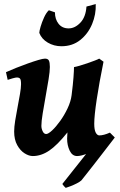

<svg xmlns="http://www.w3.org/2000/svg" viewBox="-20 -744 587 940"><path d="M308.6 -65.4Q308.6 -79.1 310.1 -95.7Q260.7 -33.7 221.2 -6.8Q181.6 20 140.6 20Q121.6 20 100.3 6.6Q79.1 -6.8 64.2 -33.7Q49.3 -60.5 49.3 -100.1Q49.3 -122.1 54.4 -153.8Q59.6 -185.5 66.2 -220Q72.8 -254.4 77.9 -284.2Q83 -314 83 -332Q83 -354.5 77.6 -359.6Q72.3 -364.7 63.5 -364.7Q57.1 -364.7 41.5 -360.4Q25.9 -356 17.6 -353L9.3 -390.6Q29.8 -399.9 58.3 -411.4Q86.9 -422.9 115.7 -433.1Q144.5 -443.4 167.5 -450.2Q190.4 -457 200.2 -457Q214.4 -457 219.2 -447.8Q224.1 -438.5 224.1 -416Q224.1 -394.5 217.8 -355.5Q211.4 -316.4 203.4 -272Q195.3 -227.5 189 -188.5Q182.6 -149.4 182.6 -127.9Q182.6 -114.3 189 -101.1Q195.3 -87.9 206.1 -87.9Q216.3 -87.9 235.4 -105.7Q254.4 -123.5 274.9 -152.1Q295.4 -180.7 311 -213.9Q326.7 -247.1 330.6 -278.3Q337.4 -332 339.8 -365.7Q342.3 -399.4 342.3 -415.5Q351.6 -417 369.4 -422.1Q387.2 -427.2 407.2 -434.1Q427.2 -440.9 443.6 -447.3Q460 -453.6 465.8 -457L486.8 -441.9Q465.8 -338.9 453.6 -257.8Q441.4 -176.8 441.4 -138.2Q441.4 -108.4 448.7 -94.7Q456.1 -81.1 466.3 -81.1Q487.3 -81.1 518.1 -94.7L527.3 -57.6Q507.8 -43.5 475.3 -25.1Q442.9 -6.8 410.4 6.6Q377.9 20 357.4 20Q334 20 321.3 -6.1Q308.6 -32.2 308.6 -65.4ZM285.2 156.7 449.7 -50.8 518.1 -94.7 542 -70.8Q538.6 -66.4 523.2 -46.4Q507.8 -26.4 486.3 1.5Q464.8 29.3 442.6 57.9Q420.4 86.4 402.8 108.6Q385.3 130.9 378.4 139.2Q371.1 146 356 153.8Q340.8 161.6 325.4 167.5Q310.1 173.3 301.8 175.8Q298.3 173.3 293 167.2Q287.6 161.1 285.2 156.7ZM403.3 -711.9 448.7 -724.1Q450.7 -673.8 430.9 -626.2Q411.1 -578.6 372.8 -548.1Q334.5 -517.6 280.8 -517.6Q244.1 -517.6 213.9 -535.4Q183.6 -553.2 172.4 -583Q172.4 -591.3 178.7 -613.3Q185.1 -635.3 195.8 -658.7Q206.5 -682.1 219.2 -693.8L249 -683.6Q249 -649.9 266.8 -627.4Q284.7 -605 315.9 -605Q346.7 -605 373.3 -632.8Q399.9 -660.6 403.3 -711.9Z"/></svg>

Font: Gentium Book Plus
Style: Bold Italic
Weight: 700
Italic angle: -8°
Designer: Victor Gaultney, Annie Olsen, Iska Routamaa, Becca Hirsbrunner
Foundry: SIL International
Version: Version 6.101